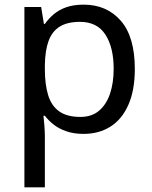

<svg xmlns="http://www.w3.org/2000/svg" viewBox="-20 -566 655 826"><path d="M340 -546Q439 -546 499.5 -477Q560 -408 560 -269Q560 -178 532.5 -115.5Q505 -53 455.5 -21.5Q406 10 339 10Q298 10 266 -1Q234 -12 211.5 -29.5Q189 -47 173 -68H167Q169 -51 171 -25Q173 1 173 20V240H85V-536H157L169 -463H173Q189 -486 211.5 -505Q234 -524 265.5 -535Q297 -546 340 -546ZM324 -472Q270 -472 237 -451.5Q204 -431 189 -390Q174 -349 173 -286V-269Q173 -203 187 -157Q201 -111 234.5 -87Q268 -63 326 -63Q375 -63 406.5 -90Q438 -117 453.5 -163.5Q469 -210 469 -270Q469 -362 433.5 -417Q398 -472 324 -472Z"/></svg>

Font: utamil25
Style: Book
Weight: 400
Designer: Jelle Bosma - Monotype Design Team
Foundry: Monotype Imaging Inc.
Version: Version 2.003